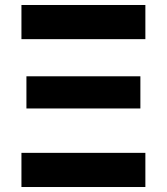

<svg xmlns="http://www.w3.org/2000/svg" viewBox="-20 -750 669 770"><path d="M66 0V-137H563V0ZM86 -315V-444H543V-315ZM66 -593V-730H563V-593Z"/></svg>

Font: Mplus 1p ExtraBold
Style: Regular
Weight: 800
Version: Version 1.061